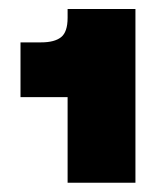

<svg xmlns="http://www.w3.org/2000/svg" viewBox="-20 -770 364 426"><path d="M130 -750H280.5V-364.5H130V-554.5H25.5V-676H71.5Q101 -676 115.5 -687.5Q130 -699 130 -730.5Z"/></svg>

Font: Overused Grotesk Black
Style: Regular
Weight: 900
Version: Version 0.004